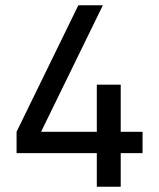

<svg xmlns="http://www.w3.org/2000/svg" viewBox="-20 -710 604 730"><path d="M522 -127.9H439V0H348.1V-127.9H43V-209L277.8 -689.9H371.1L136.2 -209H348.1V-388.2H439V-209H522Z"/></svg>

Font: D-DIN Exp
Style: Regular
Weight: 400
Width: 7
Designer: Charles Nix
Foundry: Datto Inc.
Version: Version 1.00